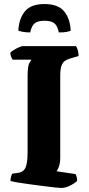

<svg xmlns="http://www.w3.org/2000/svg" viewBox="-20 -933 441 953"><path d="M285 0Q278 0 253.5 -2.5Q229 -5 195 -9.5Q161 -14 126.5 -18.5Q92 -23 66 -27.5Q40 -32 32 -35Q32 -46 35 -56.5Q38 -67 41 -71L70 -75Q97 -79 107 -102Q117 -125 117 -180V-557Q117 -605 126 -620.5Q135 -636 136 -637H43Q40 -640 36 -649.5Q32 -659 31 -671Q37 -678 49.5 -685.5Q62 -693 74.5 -698.5Q87 -704 92 -704H357Q362 -698 366 -684Q370 -670 370 -655L326 -642Q313 -638 302.5 -631Q292 -624 285.5 -607.5Q279 -591 279 -556V-152Q279 -124 272.5 -106.5Q266 -89 261 -83L355 -69Q357 -65 360 -56.5Q363 -48 363 -35Q349 -22 326.5 -11Q304 0 285 0ZM201 -913Q268 -913 298 -877Q328 -841 331 -781Q326 -778 312.5 -775Q299 -772 272 -772Q265 -806 249 -818Q233 -830 201 -830Q169 -830 153 -818Q137 -806 130 -772Q110 -772 93.5 -775Q77 -778 71 -781Q74 -841 104 -877Q134 -913 201 -913Z"/></svg>

Font: Texturina 72pt Black
Style: Regular
Weight: 900
Designer: Guillermo Torres Carreño
Foundry: Omnibus-Type
Version: Version 1.002; ttfautohint (v1.8.3)